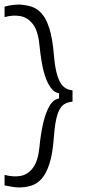

<svg xmlns="http://www.w3.org/2000/svg" viewBox="-40 -686 375 842"><path d="M278 -240Q257 -239 240 -228Q223 -217 212 -184Q201 -151 196 -82Q191 -12 177 31.5Q163 75 143 97.5Q123 120 97.5 128Q72 136 43 136Q32 136 15 133.5Q-2 131 -20 127V81Q18 91 50 85.5Q82 80 104.5 50Q127 20 133 -41Q138 -95 148.5 -142Q159 -189 176 -219.5Q193 -250 219 -254V-277Q198 -280 182.5 -301.5Q167 -323 157 -354.5Q147 -386 141.5 -421.5Q136 -457 133 -488Q127 -551 104 -580.5Q81 -610 48.5 -615.5Q16 -621 -20 -611V-657Q-2 -662 15 -664Q32 -666 43 -666Q72 -665 97.5 -657Q123 -649 143 -626.5Q163 -604 176.5 -561Q190 -518 196 -449Q201 -386 212.5 -351.5Q224 -317 241 -304Q258 -291 278 -290Z"/></svg>

Font: Bricolage Grotesque 12pt ExtraLight
Style: Regular
Weight: 200
Designer: Mathieu Triay
Foundry: Atelier Triay
Version: Version 1.001; ttfautohint (v1.8.4.7-5d5b);gftools[0.9.33.de